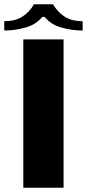

<svg xmlns="http://www.w3.org/2000/svg" viewBox="-72 -886 410 906"><path d="M38 -700H228V0H38ZM88 -866H178Q199 -830 232 -808Q265 -786 318 -786V-742Q267 -742 217.5 -756Q168 -770 139 -806H127Q98 -770 48.5 -756Q-1 -742 -52 -742V-786Q1 -786 35 -808.5Q69 -831 88 -866Z"/></svg>

Font: Phudu Light Black
Style: Regular
Weight: 900
Version: Version 1.005;gftools[0.9.23]